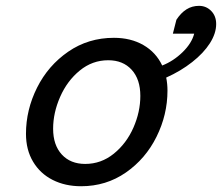

<svg xmlns="http://www.w3.org/2000/svg" viewBox="-20 -628 763 660"><path d="M371.6 -498Q429.7 -498 472.9 -473.1Q516.1 -448.2 537.6 -402.8Q576.2 -418 607.7 -448.7Q639.2 -479.5 647.5 -512.2H574.2L586.4 -560.1Q602.1 -584 621.1 -595.9Q640.1 -607.9 664.1 -607.9Q689 -607.9 706.1 -590.3Q723.1 -572.8 723.1 -545.4Q723.1 -513.2 701.4 -479.2Q679.7 -445.3 640.6 -414.6Q601.6 -383.8 551.3 -361.3Q555.7 -340.3 555.7 -316.4Q555.7 -233.9 518.1 -158Q480.5 -82 412.6 -34.9Q344.7 12.2 258.8 12.2Q204.1 12.2 161.1 -9.5Q118.2 -31.2 93.8 -72Q69.3 -112.8 69.3 -168Q69.3 -250.5 107.4 -326.7Q145.5 -402.8 214.6 -450.4Q283.7 -498 371.6 -498ZM162.6 -185.5Q162.6 -129.4 192.4 -96.9Q222.2 -64.5 272.9 -64.5Q327.6 -64.5 371.1 -99.6Q414.6 -134.8 438.5 -189Q462.4 -243.2 462.4 -298.3Q462.4 -355.5 432.6 -388.2Q402.8 -420.9 352.1 -420.9Q297.4 -420.9 254.2 -385.5Q210.9 -350.1 186.8 -295.2Q162.6 -240.2 162.6 -185.5Z"/></svg>

Font: Lesson One
Style: Italic
Weight: 400
Italic angle: -14°
Designer: But Ko, Victor Gaultney, Annie Olsen, Julie Remington, Don Collingsworth, Eric Hays, Becca Hirsbrunner
Version: Version 1.100